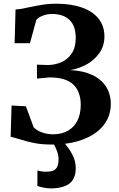

<svg xmlns="http://www.w3.org/2000/svg" viewBox="-20 -771 642 1038"><path d="M330.5 6.5Q353 30 371.2 64.8Q389.5 99.5 389.5 137Q389.5 196 354.8 221.8Q320 247.5 253 247.5Q236 247.5 216 243.5Q196 239.5 182 234L182.5 150.5Q192 153.5 204.5 155.5Q217 157.5 224.5 157.5Q249.5 157.5 264.8 152.5Q280 147.5 288.2 132.8Q296.5 118 296.5 89.5Q296.5 70 289.2 48.8Q282 27.5 272 10.5H263Q205.5 10.5 164.5 2.2Q123.5 -6 80 -20Q49 -29.5 37.5 -31.5L42.5 -200.5L120 -196.5L162 -83Q179 -65 207.2 -55Q235.5 -45 267 -45Q313.5 -45 347.2 -64.2Q381 -83.5 398.8 -119.5Q416.5 -155.5 416.5 -204.5Q416.5 -275 376.5 -313.8Q336.5 -352.5 247.5 -352.5L180 -346L179.5 -421.5L236.5 -419.5Q276.5 -419.5 311.2 -434.5Q346 -449.5 367.8 -482.2Q389.5 -515 389.5 -565.5Q389.5 -631 355.8 -663.2Q322 -695.5 261 -695.5Q233 -695.5 208.5 -685.2Q184 -675 176 -662.5L142 -537.5H59L64 -720Q80.5 -720.5 97.2 -723.5Q114 -726.5 141 -732.5Q183.5 -741.5 214.8 -746.2Q246 -751 283.5 -751Q364.5 -751 423 -730.2Q481.5 -709.5 513 -669.8Q544.5 -630 544.5 -574.5Q544.5 -522.5 517 -483.8Q489.5 -445 447.2 -422.2Q405 -399.5 360 -392Q428.5 -389 477.8 -366Q527 -343 553 -302.8Q579 -262.5 579 -209.5Q579 -150.5 548 -105Q517 -59.5 460.8 -31Q404.5 -2.5 330.5 6.5Z"/></svg>

Font: Merriweather Text
Style: Bold
Weight: 700
Designer: Eben Sorkin
Foundry: Eben Sorkin
Version: Version 2.100